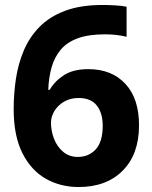

<svg xmlns="http://www.w3.org/2000/svg" viewBox="-20 -742 612 772"><path d="M35 -303Q35 -365 44 -425Q53 -485 75.5 -538.5Q98 -592 138.5 -633.5Q179 -675 241.5 -698.5Q304 -722 393 -722Q414 -722 442 -720.5Q470 -719 489 -715V-594Q470 -599 447.5 -601.5Q425 -604 403 -604Q336 -604 292.5 -588Q249 -572 224 -542Q199 -512 187.5 -471.5Q176 -431 174 -381H180Q200 -416 237.5 -440Q275 -464 335 -464Q429 -464 484 -405Q539 -346 539 -238Q539 -122 473.5 -56Q408 10 296 10Q223 10 164 -23.5Q105 -57 70 -126.5Q35 -196 35 -303ZM293 -111Q337 -111 365 -141.5Q393 -172 393 -236Q393 -288 369 -318Q345 -348 296 -348Q263 -348 238 -333.5Q213 -319 199 -296Q185 -273 185 -249Q185 -216 197 -184.5Q209 -153 233.5 -132Q258 -111 293 -111Z"/></svg>

Font: Noto Sans Tangsa
Style: Bold
Weight: 700
Version: Version 1.504